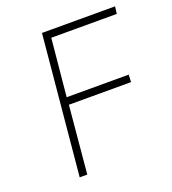

<svg xmlns="http://www.w3.org/2000/svg" viewBox="-115 -696 705 785"><g transform="rotate(-20 237.0 -304.0)"><path d="M98.5 0 155.5 -607.5H473.5L469.5 -576H184.5L160.5 -326H430.5L429 -294H158.5L131.5 0Z"/></g></svg>

Font: Karla ExtraLight
Style: Italic
Weight: 250
Italic angle: -8°
Designer: Jonathan Pinhorn
Version: Version 2.004;gftools[0.9.33]